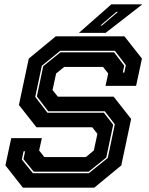

<svg xmlns="http://www.w3.org/2000/svg" viewBox="-20 -868 691 888"><path d="M86 0 5 -103 32 -229H173.5L161 -172L185 -141.5H377L414 -172L430.5 -249L406.5 -279.5H148.5L67.5 -382.5L113 -597L238 -700H555.5L636.5 -597L609.5 -471H468L480.5 -528L456.5 -558.5H277L239.5 -528L223 -451.5L247.5 -421H505.5L586.5 -318L541 -103L416 0ZM132 -67H391L478.5 -137.5L511 -293L464.5 -353.5H203L150.5 -422L180 -562L259.5 -626H507.5L554.5 -564.5L548 -532.5H555L562 -566.5L511.5 -633H258.5L173.5 -564L143 -420L199.5 -346.5H460.5L503.5 -291L471.5 -139.5L390 -74H136L88.5 -132L96 -168H89L81 -130ZM345 -716 495 -848H638.5L468.5 -716ZM444.5 -750H451.5L525.5 -813H518Z"/></svg>

Font: Tourney ExtraBold
Style: Italic
Weight: 800
Italic angle: -12°
Version: Version 1.015